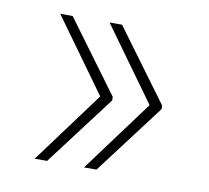

<svg xmlns="http://www.w3.org/2000/svg" viewBox="-52 -517 534 490"><g transform="rotate(10 214.5 -271.5)"><path d="M235.8 -264.2 99.1 -83.5H66.9L204.1 -269L66.9 -459H99.1L235.8 -273.4ZM227.1 -459 363.8 -273.4V-264.2L227.1 -83.5H194.8L332 -269L194.8 -459Z"/></g></svg>

Font: Robert Sans Thin
Style: Regular
Weight: 100
Designer: Christian Robertson (extended by Adam Twardoch)
Foundry: Google
Version: Version 12.135;April 2, 2019;FontCreator 11.5.0.2425 64-bit;